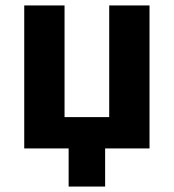

<svg xmlns="http://www.w3.org/2000/svg" viewBox="-20 -545 638 705"><path d="M232 0H69V-525H217V-115H381V-525H529V0H366V140H232Z"/></svg>

Font: Plexus Sans Bold
Style: Regular
Weight: 700
Version: Version 2.001;PS 002.001;hotconv 1.0.70;makeotf.lib2.5.58329